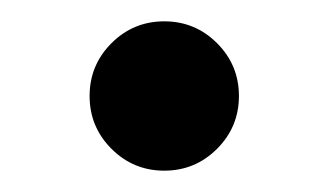

<svg xmlns="http://www.w3.org/2000/svg" viewBox="-20 -449 307 180"><path d="M134 -289Q105 -289 84.5 -309.5Q64 -330 64 -359Q64 -388 84.5 -408.5Q105 -429 134 -429Q163 -429 183.5 -408.5Q204 -388 204 -359Q204 -330 183.5 -309.5Q163 -289 134 -289Z"/></svg>

Font: Asap
Style: Regular
Weight: 400
Designer: Pablo Cosgaya
Foundry: Omnibus-Type
Version: Version 3.001